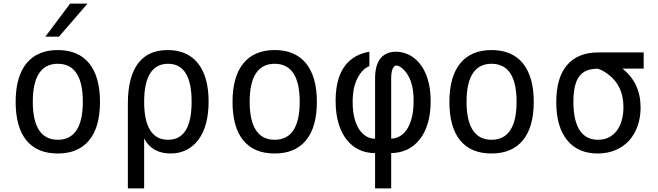

<svg xmlns="http://www.w3.org/2000/svg" viewBox="-20 -838 3652 1066"><path d="M307.1 -634.3 465.8 -817.9H369.1L231.9 -634.3ZM535.2 -272.5Q535.2 -411.1 475.1 -486.3Q414.6 -560.1 300.8 -560.1Q187.5 -560.1 127 -486.3Q66.9 -412.1 66.9 -272.5Q66.9 -131.8 126.5 -58.8Q186 14.2 300.8 14.2Q415 14.2 475.1 -59.3Q535.2 -132.8 535.2 -272.5ZM162.1 -272.9Q162.1 -377.9 197 -430.9Q231.9 -483.9 300.8 -483.9Q370.1 -483.9 405 -430.9Q439.9 -377.9 439.9 -272.9Q439.9 -168.5 405 -115.2Q370.1 -62 300.8 -62Q231.9 -62 197 -115.2Q162.1 -168.5 162.1 -272.9Z M780.3 208V-68.8Q824.7 14.2 927.2 14.2Q975.6 14.2 1014.6 -5.4Q1053.7 -24.9 1081.5 -62Q1109.4 -99.1 1123.8 -152.8Q1138.2 -206.5 1138.2 -274.4Q1138.2 -409.2 1081.5 -483.4Q1053.2 -521 1010.3 -540.5Q967.3 -560.1 911.1 -560.1Q804.7 -560.1 749 -489.3Q689.9 -413.6 689.9 -263.7V208ZM780.3 -272.9Q780.3 -377.4 813.7 -430.7Q847.2 -483.9 913.1 -483.9Q1043.9 -483.9 1043.9 -272.9Q1043.9 -62 913.1 -62Q847.2 -62 813.7 -115.2Q780.3 -168.5 780.3 -272.9Z M1739.3 -272.5Q1739.3 -411.1 1679.2 -486.3Q1618.7 -560.1 1504.9 -560.1Q1391.6 -560.1 1331.1 -486.3Q1271 -412.1 1271 -272.5Q1271 -131.8 1330.6 -58.8Q1390.1 14.2 1504.9 14.2Q1619.1 14.2 1679.2 -59.3Q1739.3 -132.8 1739.3 -272.5ZM1366.2 -272.9Q1366.2 -377.9 1401.1 -430.9Q1436 -483.9 1504.9 -483.9Q1574.2 -483.9 1609.1 -430.9Q1644 -377.9 1644 -272.9Q1644 -168.5 1609.1 -115.2Q1574.2 -62 1504.9 -62Q1436 -62 1401.1 -115.2Q1366.2 -168.5 1366.2 -272.9Z M2151.9 208V11.7Q2199.2 11.7 2239.5 -7.1Q2279.8 -25.9 2308.6 -62Q2338.9 -99.1 2355 -153.1Q2371.1 -207 2371.1 -275.9Q2371.1 -344.2 2355.2 -396.7Q2339.4 -449.2 2311 -484.4Q2284.7 -517.1 2250.2 -533.9Q2215.8 -550.8 2178.7 -550.8Q2122.6 -550.8 2092.5 -513.7Q2062.5 -476.6 2062.5 -403.3V-67.9Q2037.1 -67.9 2014.9 -80.3Q1992.7 -92.8 1975.6 -117.7Q1938 -172.9 1938 -272Q1938 -320.3 1947.3 -356.9Q1957 -396 1979 -427.7Q2001 -459.5 2030.8 -471.2V-550.8Q1947.8 -537.1 1899.4 -478Q1843.3 -408.2 1843.3 -278.3Q1843.3 -209 1859.1 -154.5Q1875 -100.1 1904.3 -63Q1933.1 -25.9 1973.6 -6.8Q2014.2 12.2 2062.5 12.2V208ZM2160.2 -456.5Q2168.5 -474.1 2180.7 -474.1Q2191.9 -474.1 2208.3 -462.4Q2224.6 -450.7 2238.8 -430.2Q2256.8 -404.3 2266.6 -367.4Q2276.4 -330.6 2276.4 -278.3Q2276.4 -223.6 2265.9 -183.1Q2255.4 -142.6 2236.8 -116.2Q2219.7 -92.3 2197.5 -80.3Q2175.3 -68.4 2151.9 -68.4V-403.3Q2151.9 -437.5 2160.2 -456.5Z M2943.4 -272.5Q2943.4 -411.1 2883.3 -486.3Q2822.8 -560.1 2709 -560.1Q2595.7 -560.1 2535.2 -486.3Q2475.1 -412.1 2475.1 -272.5Q2475.1 -131.8 2534.7 -58.8Q2594.2 14.2 2709 14.2Q2823.2 14.2 2883.3 -59.3Q2943.4 -132.8 2943.4 -272.5ZM2570.3 -272.9Q2570.3 -377.9 2605.2 -430.9Q2640.1 -483.9 2709 -483.9Q2778.3 -483.9 2813.2 -430.9Q2848.1 -377.9 2848.1 -272.9Q2848.1 -168.5 2813.2 -115.2Q2778.3 -62 2709 -62Q2640.1 -62 2605.2 -115.2Q2570.3 -168.5 2570.3 -272.9Z M3472.7 -57.6Q3503.4 -91.3 3520 -138.4Q3536.6 -185.5 3536.6 -240.7Q3536.6 -377.9 3436 -457H3553.7V-546.9H3302.2Q3186.5 -546.9 3126.5 -474.6Q3068.4 -404.8 3068.4 -270.5Q3068.4 -133.8 3129.4 -59.1Q3158.7 -22.9 3201.2 -4.4Q3243.7 14.2 3297.9 14.2Q3352.5 14.2 3397 -4.4Q3441.4 -22.9 3472.7 -57.6ZM3163.6 -273.4Q3163.6 -374 3198.2 -417Q3214.8 -437.5 3239.7 -447Q3264.6 -456.5 3298.8 -456.5Q3328.1 -447.3 3357.4 -424.8Q3441.4 -361.8 3441.4 -243.2Q3441.4 -204.6 3432.6 -171.9Q3423.8 -139.2 3406.2 -114.7Q3387.7 -89.4 3361.1 -75.7Q3334.5 -62 3300.3 -62Q3232.9 -62 3198.2 -115.2Q3163.6 -168.5 3163.6 -273.4Z"/></svg>

Font: Hack Dev
Style: Regular
Weight: 400
Designer: Christopher Simpkins
Foundry: Christopher Simpkins
Version: Version 2.0315